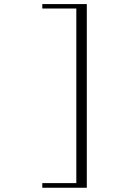

<svg xmlns="http://www.w3.org/2000/svg" viewBox="-20 -844 626 931"><path d="M350.1 -802.7H185.1V-824.2H400.9V66.4H185.1V43.9H350.1Z"/></svg>

Font: BabelStone Tangut Wenhai
Style: Regular
Weight: 400
Designer: Andrew West
Foundry: BabelStone
Version: Version 1.002 May 21, 2016